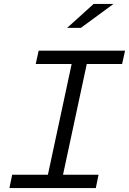

<svg xmlns="http://www.w3.org/2000/svg" viewBox="-20 -958 657 978"><path d="M28 0 42 -68H224L345 -632H162L177 -700H617L602 -632H422L301 -68H482L468 0ZM322 -816 457 -938H558L392 -816Z"/></svg>

Font: Red Hat Mono
Style: Italic
Weight: 400
Italic angle: -12°
Monospace: yes
Designer: Pentagram, MCKL
Foundry: MCKL
Version: Version 1.030